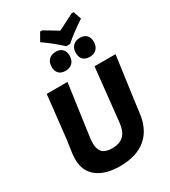

<svg xmlns="http://www.w3.org/2000/svg" viewBox="-243 -1140 1120 1266"><g transform="rotate(-30 317.0 -506.5)"><path d="M529 -1023 550 -962Q471 -911 404 -853H374Q316 -908 239 -962L274 -1023H289Q310 -1011 348.5 -987.5Q387 -964 392 -961Q418 -975 514 -1023ZM296 -856Q328 -856 345.5 -838Q363 -820 363 -788Q363 -754 343.5 -734Q324 -714 291 -714Q258 -714 240.5 -732Q223 -750 223 -782Q223 -816 242.5 -836Q262 -856 296 -856ZM480 -856Q512 -856 529.5 -838Q547 -820 547 -788Q547 -754 527.5 -734Q508 -714 475 -714Q442 -714 424.5 -732Q407 -750 407 -782Q407 -816 426.5 -836Q446 -856 480 -856ZM630 -645 585 -318 573 -226Q559 -112 487 -51Q415 10 288 10Q177 10 115 -38.5Q53 -87 53 -176Q53 -198 56 -223L70 -320L106 -645H264L208 -244Q206 -220 206 -211Q206 -163 229 -140.5Q252 -118 301 -118Q359 -118 389.5 -147.5Q420 -177 427 -240L470 -645Z"/></g></svg>

Font: Alegreya Sans SC ExtraBold
Style: Italic
Weight: 800
Italic angle: -7°
Designer: Juan Pablo del Peral
Foundry: Huerta Tipografica
Version: Version 2.007